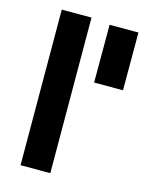

<svg xmlns="http://www.w3.org/2000/svg" viewBox="-108 -768 641 835"><g transform="rotate(15 212.5 -350.0)"><path d="M65 -700H199L201 0H67ZM413 -430H283V-690H413Z"/></g></svg>

Font: Panefresco 999wt
Style: Regular
Weight: 900
Version: Version 1.001